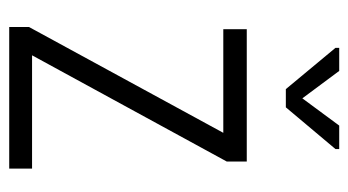

<svg xmlns="http://www.w3.org/2000/svg" viewBox="-194 -580 774 427"><g transform="rotate(90 193.5 -367.0)"><path d="M355.5 -50.8V0H40.5V-43.9L275.9 -476.1H45.4V-528.3H339.8V-483.9L103.5 -50.8ZM312 -733.9V-725.6L219.2 -615.2H178.7L86.9 -725.6V-733.9H138.2L199.2 -651.9L259.8 -733.9Z"/></g></svg>

Font: RobotoCondensed-Light
Style: Light
Weight: 300
Designer: Google
Version: Version 1.200311; 2013